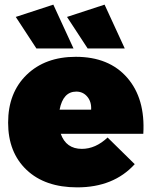

<svg xmlns="http://www.w3.org/2000/svg" viewBox="-20 -800 654 828"><path d="M297 -591H137L48 -727L210 -780ZM518 -591H358L269 -727L431 -780ZM307 -555Q450 -555 528.5 -465Q607 -375 598 -223H242Q265 -158 333 -158Q392 -158 444 -207L561 -92Q470 8 313 8Q174 8 94.5 -67.5Q15 -143 15 -271Q15 -400 95 -477.5Q175 -555 307 -555ZM373 -327Q375 -361 356.5 -383Q338 -405 309 -405Q252 -405 237 -327Z"/></svg>

Font: MontserratBlack
Style: Regular
Weight: 900
Designer: Julieta Ulanovsky
Foundry: Julieta Ulanovsky
Version: Version 4.000